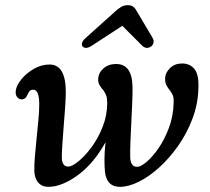

<svg xmlns="http://www.w3.org/2000/svg" viewBox="-20 -714 812 744"><path d="M113 -53Q112.5 -74.5 115.2 -107.8Q118 -141 121.8 -178Q125.5 -215 128.8 -249Q132 -283 132 -306Q133 -366.5 108.5 -366.5Q99.5 -366.5 94.2 -360.2Q89 -354 85.5 -345Q78.5 -328 61.5 -329Q52 -330.5 45.8 -338.8Q39.5 -347 41 -361.5Q43 -382 62.2 -406Q81.5 -430 110.8 -447Q140 -464 171.5 -464Q236 -464.5 235 -353.5Q234.5 -328 232 -292.8Q229.5 -257.5 226.5 -220.8Q223.5 -184 221.5 -152.5Q219.5 -121 219.5 -102.5Q220.5 -68.5 244.5 -68.5Q259 -68.5 284 -88.8Q309 -109 334.8 -143.8Q360.5 -178.5 378 -223Q395.5 -267.5 395.5 -316Q395 -335 391.5 -344.2Q388 -353.5 380 -365Q370.5 -375.5 365 -385.8Q359.5 -396 360.5 -409Q362 -432.5 381.2 -449.2Q400.5 -466 430 -466Q491.5 -466 493.5 -379Q494 -356 492.5 -319.8Q491 -283.5 489 -243.2Q487 -203 485.5 -166.5Q484 -130 484.5 -105.5Q485.5 -67.5 511.5 -67.5Q525.5 -67.5 548.2 -86.8Q571 -106 594.5 -140Q618 -174 634.8 -219.2Q651.5 -264.5 653 -316.5Q653.5 -335 650 -343.8Q646.5 -352.5 639 -363Q629.5 -374 624.2 -385Q619 -396 620 -413.5Q621.5 -433.5 639.5 -450.8Q657.5 -468 685.5 -468Q717 -468 734.5 -445.2Q752 -422.5 748.5 -366.5Q746.5 -308 725.2 -252.5Q704 -197 670.8 -149.5Q637.5 -102 598 -66Q558.5 -30 518.5 -10Q478.5 10 444.5 10Q394 10 387 -46.5Q384.5 -67 384.8 -97.5Q385 -128 389 -163Q343 -80 281.2 -35Q219.5 10 167 10Q142.5 10 128 -6.8Q113.5 -23.5 113 -53ZM336 -537Q312 -521.5 300 -534Q296 -538.5 298 -547.2Q300 -556 311 -566L423 -666.5Q437 -680 449 -687Q461 -694 475.5 -694Q489.5 -694 497.5 -687Q505.5 -680 512.5 -666.5L572 -566Q577 -556 574.5 -547.2Q572 -538.5 565.5 -534Q547 -521.5 531 -537L454 -614Z"/></svg>

Font: Fraunces 9pt S100
Style: Italic
Weight: 400
Italic angle: -16°
Version: Version 1.000; ttfautohint (v1.8.3)